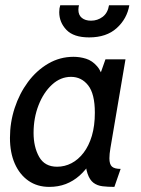

<svg xmlns="http://www.w3.org/2000/svg" viewBox="-20 -722 554 752"><path d="M173 10Q126 10 91.5 -14Q57 -38 38 -81Q19 -124 19 -182Q19 -242.5 37.5 -299Q56 -355.5 89.5 -400.8Q123 -446 168.8 -472.8Q214.5 -499.5 268 -499.5Q293 -499.5 317 -492Q341 -484.5 360 -462.8Q379 -441 388.5 -399L360.5 -397.5L393 -489.5H471.5L412.5 -142Q408.5 -118.5 408.5 -102Q408.5 -78.5 418.5 -69.5Q428.5 -60.5 452.5 -60.5L428 10Q402 10 381.5 7.5Q361 5 346.2 -6Q331.5 -17 323 -41.5Q314.5 -66 312.5 -110.5L336 -87.5Q316 -56 291.5 -34.2Q267 -12.5 237.5 -1.2Q208 10 173 10ZM203.5 -69Q233.5 -69 260 -82.8Q286.5 -96.5 307.2 -123.5Q328 -150.5 339.8 -190Q351.5 -229.5 351.5 -280.5Q351.5 -354.5 325.2 -387.8Q299 -421 258 -421Q217 -421 183.8 -390.5Q150.5 -360 131 -310Q111.5 -260 111.5 -201.5Q111.5 -146.5 133.2 -107.8Q155 -69 203.5 -69ZM329 -575.5Q268.5 -575.5 240.2 -605Q212 -634.5 212 -674.5Q212 -683 213 -689Q214 -695 216 -701.5H289.5Q288.5 -698.5 287.8 -693.8Q287 -689 287 -684Q287 -663 300.5 -652Q314 -641 336.5 -641Q362 -641 382 -656Q402 -671 407 -701.5H486.5Q477.5 -648.5 437.2 -612Q397 -575.5 329 -575.5Z"/></svg>

Font: Cabin
Style: Italic
Weight: 400
Width: 4
Italic angle: -10°
Designer: Pablo Impallari
Foundry: Pablo Impallari. http://www.impallari.com Igino Marini. http://www.ikern.com
Version: Version 3.001